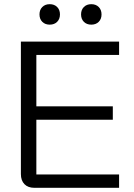

<svg xmlns="http://www.w3.org/2000/svg" viewBox="-20 -899 640 919"><path d="M80 -66V-700H550V-636H154V-390H520V-326H154V-64H550V0H145Q114 0 97 -17.5Q80 -35 80 -66ZM169 -830Q169 -852 182.5 -865.5Q196 -879 218 -879Q240 -879 253.5 -865.5Q267 -852 267 -830Q267 -808 253.5 -794.5Q240 -781 218 -781Q196 -781 182.5 -794.5Q169 -808 169 -830ZM368 -830Q368 -852 381.5 -865.5Q395 -879 417 -879Q439 -879 452.5 -865.5Q466 -852 466 -830Q466 -808 452.5 -794.5Q439 -781 417 -781Q395 -781 381.5 -794.5Q368 -808 368 -830Z"/></svg>

Font: Stavian Regular
Style: Regular
Weight: 400
Version: Version 1.000; ttfautohint (v1.6)